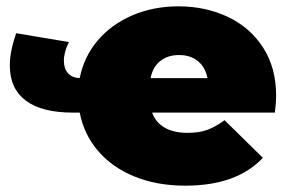

<svg xmlns="http://www.w3.org/2000/svg" viewBox="-20 -577 906 607"><path d="M849 -221C851.7 -242.3 853 -260 853 -274C853 -333.3 839.2 -384.3 811.5 -427C783.8 -469.7 746.5 -502 699.5 -524C652.5 -546 600.7 -557 544 -557C491.3 -557 442.8 -547.5 398.5 -528.5C354.2 -509.5 317.5 -482.8 288.5 -448.5C259.5 -414.2 240.7 -374.7 232 -330C216 -330.7 203.7 -335.8 195 -345.5C186.3 -355.2 182 -368.3 182 -385C182 -403.7 187.3 -423.3 198 -444L31 -472C17.7 -433.3 11 -399.3 11 -370C11 -321.3 27.8 -284.3 61.5 -259C95.2 -233.7 144.7 -221 210 -221H232C240.7 -175.7 259.8 -135.5 289.5 -100.5C319.2 -65.5 357.7 -38.3 405 -19C452.3 0.3 506 10 566 10C674 10 755.7 -19.3 811 -78L690 -197C670.7 -183 652.5 -172.8 635.5 -166.5C618.5 -160.2 597.7 -157 573 -157C543.7 -157 519.5 -162.5 500.5 -173.5C481.5 -184.5 468.3 -200.3 461 -221ZM486.5 -384C502.2 -396.7 522 -403 546 -403C570 -403 589.8 -396.7 605.5 -384C621.2 -371.3 631.3 -353.3 636 -330H456C460.7 -353.3 470.8 -371.3 486.5 -384Z"/></svg>

Font: Montserrat Custom Black
Style: Regular
Weight: 900
Designer: Julieta Ulanovsky
Foundry: Julieta Ulanovsky
Version: Version 7.200